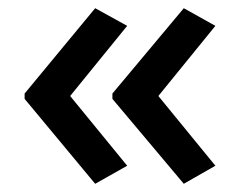

<svg xmlns="http://www.w3.org/2000/svg" viewBox="-20 -501 584 468"><path d="M40 -273V-260L212 -53L290 -97L151 -267L290 -438L212 -481ZM254 -273V-260L428 -53L505 -97L366 -267L505 -438L428 -481Z"/></svg>

Font: Noto Sans Balinese Medium
Style: Regular
Weight: 500
Designer: Aditya Bayu, David Williams
Foundry: David Williams
Version: Version 2.005